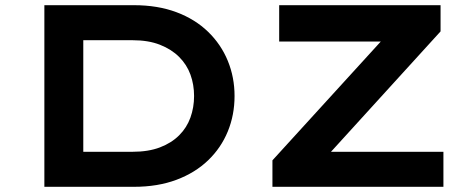

<svg xmlns="http://www.w3.org/2000/svg" viewBox="-20 -720 1819 740"><path d="M151 0V-700H496Q588 -700 660 -673Q732 -646 782 -597.5Q832 -549 858 -485.5Q884 -422 884 -350Q884 -277 858 -213.5Q832 -150 782 -102Q732 -54 660 -27Q588 0 496 0ZM301 -109 285 -135H491Q552 -135 596.5 -152Q641 -169 670.5 -198.5Q700 -228 714 -267Q728 -306 728 -350Q728 -394 714 -432.5Q700 -471 670.5 -500.5Q641 -530 596.5 -547.5Q552 -565 491 -565H282L301 -589ZM1030 0V-102L1496 -613L1559 -560H1056V-700H1678V-599L1212 -87L1150 -135H1689V0Z"/></svg>

Font: Lexend Peta SemiBold
Style: Regular
Weight: 600
Designer: Bonnie Shaver-Troup, Thomas Jockin
Foundry: Lexend
Version: Version 1.007